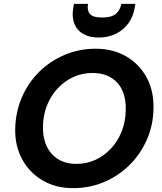

<svg xmlns="http://www.w3.org/2000/svg" viewBox="-20 -965 841 997"><path d="M360 12Q270 12 201.5 -28Q133 -68 95 -138Q57 -208 59 -297Q61 -384 93.5 -459.5Q126 -535 183 -591.5Q240 -648 315.5 -680Q391 -712 477 -712Q567 -712 635.5 -672Q704 -632 741.5 -562.5Q779 -493 777 -403Q776 -316 743 -240.5Q710 -165 653 -108.5Q596 -52 521 -20Q446 12 360 12ZM377 -114Q430 -114 475.5 -135Q521 -156 556.5 -194Q592 -232 612 -283Q632 -334 633 -393Q635 -451 615.5 -494.5Q596 -538 556.5 -562Q517 -586 460 -586Q407 -586 361 -565Q315 -544 279.5 -506Q244 -468 224 -417.5Q204 -367 203 -308Q202 -249 222.5 -205.5Q243 -162 282.5 -138Q322 -114 377 -114ZM492 -770Q444 -770 411.5 -789Q379 -808 365.5 -843.5Q352 -879 361 -927L364 -945H437Q431 -912 446.5 -893Q462 -874 511 -874Q559 -874 581.5 -893Q604 -912 610 -945H683L680 -927Q672 -878 646 -843Q620 -808 580.5 -789Q541 -770 492 -770Z"/></svg>

Font: DM Sans 20pt ExtraBold
Style: Italic
Weight: 800
Italic angle: -10°
Version: Version 4.004;gftools[0.9.30]